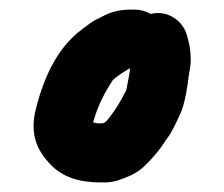

<svg xmlns="http://www.w3.org/2000/svg" viewBox="-20 -834 467 400"><path d="M251 -691 249 -677C247.7 -670.3 246.3 -663.3 245 -656L243 -646C232.5 -625.1 222 -607.1 208.5 -590C204.2 -584.5 199.4 -577 192 -577H183L174 -579C183.2 -612.6 198 -641.5 215 -667C223 -675 239.1 -685.1 249 -691ZM294 -805C283.3 -811 272.3 -814 261 -814H253C227.7 -814 209.1 -808.6 192 -799L176 -791C168.7 -786.3 160.3 -780.3 151 -773C101.7 -736.9 72 -676.1 55 -608C42.5 -559.9 54.2 -525.5 80 -497C105.3 -467.5 139 -454 190 -454C202 -453.3 213.7 -454.7 225 -458C247.5 -465.5 266.5 -473.5 282 -489C294.8 -501.8 310.2 -518.1 320 -534L334 -554C343.6 -570.4 351.1 -586.6 359 -605C366.1 -626.4 370.4 -651.6 373 -675L376 -692C377.3 -700.7 377.7 -709 377 -717C377 -727 375.3 -738.3 372 -751L369 -762C361.1 -789.2 330.4 -814.1 294 -805Z"/></svg>

Font: Smoothie
Style: Regular
Weight: 400
Foundry: Cannot Into Space Fonts
Version: Version 0.8